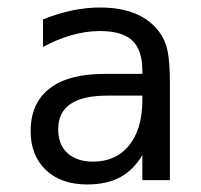

<svg xmlns="http://www.w3.org/2000/svg" viewBox="-20 -485 540 517"><path d="M268.6 -227.5Q203.1 -227.5 169.9 -205.1Q136.7 -182.6 136.7 -136.7Q136.7 -95.7 161.6 -72.8Q186.5 -49.8 230.5 -49.8Q292 -49.8 327.1 -92.8Q362.3 -135.7 363.3 -211.9V-227.5ZM437.5 -258.8V0H363.3V-67.4Q338.9 -26.4 302.7 -7.3Q266.6 11.7 214.8 11.7Q144.5 11.7 103.5 -27.3Q62.5 -66.4 62.5 -131.8Q62.5 -207 113.3 -246.6Q164.1 -286.1 262.7 -286.1H363.3V-297.9Q362.3 -352.5 335 -377Q307.6 -401.4 249 -401.4Q210.9 -401.4 171.9 -390.1Q132.8 -378.9 95.7 -358.4V-432.6Q136.7 -449.2 174.8 -457Q212.9 -464.8 249 -464.8Q304.7 -464.8 344.7 -448.2Q384.8 -431.6 409.2 -398.4Q424.8 -377.9 431.2 -348.1Q437.5 -318.4 437.5 -258.8Z"/></svg>

Font: BabelStone Shapes
Style: Regular
Weight: 400
Designer: Andrew West
Foundry: BabelStone
Version: Version 15.0.0 September 13, 2022